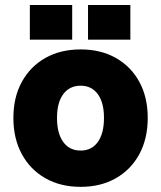

<svg xmlns="http://www.w3.org/2000/svg" viewBox="-20 -710 626 746"><path d="M322 -690.5H486.5V-556H322ZM96 -690.5H260.5V-556H96ZM32 -252Q32 -332 64.8 -391.8Q97.5 -451.5 156.2 -484.8Q215 -518 293.5 -518Q371.5 -518 430.2 -484.8Q489 -451.5 521.5 -391.8Q554 -332 554 -252Q554 -171.5 521.5 -111.2Q489 -51 430.2 -17.5Q371.5 16 293.5 16Q215 16 156.2 -17.5Q97.5 -51 64.8 -111.2Q32 -171.5 32 -252ZM384 -252Q384 -311.5 360 -344.2Q336 -377 293.5 -377Q250 -377 225.8 -344.2Q201.5 -311.5 201.5 -252Q201.5 -191.5 225.8 -158.2Q250 -125 293.5 -125Q336 -125 360 -158.2Q384 -191.5 384 -252Z"/></svg>

Font: Overused Grotesk ExtraBold
Style: Regular
Weight: 800
Version: Version 0.004